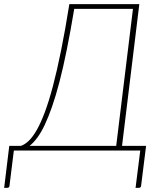

<svg xmlns="http://www.w3.org/2000/svg" viewBox="-70 -723 778 922"><path d="M488 -22.5 568.5 -680.5H286.5Q268.5 -572.5 251 -485.8Q233.5 -399 215.8 -330.8Q198 -262.5 180.2 -211.5Q162.5 -160.5 144.8 -123.2Q127 -86 108.8 -61.5Q90.5 -37 72 -22.5ZM631.5 -22.5 607.5 169.5Q606.5 179 596.5 179H581L603.5 0H-3.5L-24.5 169.5Q-24.5 174 -27.8 176.5Q-31 179 -35.5 179H-50L-25.5 -22.5H30.5Q49.5 -29 68.5 -47.2Q87.5 -65.5 106.8 -99.2Q126 -133 145.2 -184.2Q164.5 -235.5 184 -309Q203.5 -382.5 223.2 -480Q243 -577.5 263 -703H599L516 -22.5Z"/></svg>

Font: Lato ExtraLight
Style: Italic
Weight: 275
Italic angle: -7°
Designer: Lukasz Dziedzic with Adam Twardoch and Botio Nikoltchev
Foundry: tyPoland Lukasz Dziedzic
Version: Version 2.015; 2015-08-06; http://www.latofonts.com/